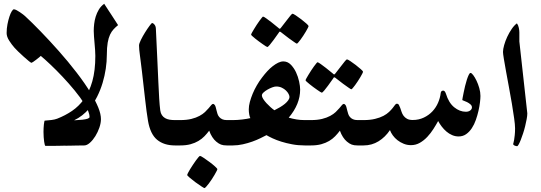

<svg xmlns="http://www.w3.org/2000/svg" viewBox="-20 -759 2823 1002"><path d="M506.8 -137.2Q506.8 -117.2 498.8 -93.5Q490.7 -69.8 477.8 -48.8Q464.8 -27.8 449.2 -13.9Q433.6 0 419.4 0Q397.9 0.5 378.9 0.5Q362.3 1 346.2 1.2Q330.1 1.5 322.3 1.5Q308.6 1.5 298.6 -19Q288.6 -39.6 288.6 -78.1Q288.6 -99.6 297.6 -114.3Q306.6 -128.9 318.8 -130.4Q345.7 -130.4 369.4 -131.3Q393.1 -132.3 410.2 -134.3Q427.2 -136.2 437.3 -139.6Q447.3 -143.1 447.3 -148.4Q447.3 -162.1 440.2 -179.4Q433.1 -196.8 420.4 -217.3Q399.9 -250 369.4 -287.1Q338.9 -324.2 306.4 -358.6Q273.9 -393.1 243.4 -421.9Q212.9 -450.7 192.9 -467.3Q191.4 -465.3 184.1 -459.5Q176.8 -453.6 168.7 -447.3Q160.6 -440.9 153.1 -436Q145.5 -431.2 144.5 -431.2Q141.1 -431.2 129.6 -440.9Q118.2 -450.7 103.5 -463.4Q88.9 -476.1 75.4 -489.5Q62 -502.9 55.7 -509.8Q41 -526.4 27.8 -547.1Q14.6 -567.9 14.6 -586.4Q14.6 -610.4 19 -632.6Q23.4 -654.8 29.1 -672.1Q34.7 -689.5 41.3 -700Q47.9 -710.4 52.2 -710.4Q58.1 -710.4 66.7 -705.8Q75.2 -701.2 84 -695.3Q92.8 -689.5 100.1 -683.8Q107.4 -678.2 110.4 -675.3Q146 -642.6 192.1 -595Q238.3 -547.4 286.6 -492.9Q335 -438.5 379.6 -380.6Q424.3 -322.8 455.6 -270.5Q479 -231.9 492.9 -197.8Q506.8 -163.6 506.8 -137.2Z M596.2 -627.9Q583.5 -617.7 572.8 -606.2Q562 -594.7 554.2 -578.1Q546.4 -561.5 542 -536.4Q537.6 -511.2 537.6 -473.6Q537.6 -438 532 -400.4Q526.4 -362.8 515.4 -326.2Q504.4 -289.6 487.1 -254.9Q469.7 -220.2 445.8 -192.9Q412.1 -152.8 366.2 -130.9Q371.6 -129.4 376.5 -126Q381.3 -122.6 385.5 -114.7Q389.6 -106.9 392.3 -94.7Q395 -82.5 395 -64Q395 -45.9 392.1 -33.9Q389.2 -22 384.8 -14.9Q380.4 -7.8 374.5 -4.2Q368.7 -0.5 363.3 0Q361.8 0 352.1 0.2Q342.3 0.5 327.6 1Q313 1.5 295.9 1.7Q278.8 2 263.2 2.2Q247.6 2.4 234.9 2.4H217.3Q215.3 2.4 213.6 -3.7Q211.9 -9.8 210.4 -19.8Q209 -29.8 208 -43Q207 -56.2 207 -70.3Q207 -80.1 207.5 -90.3Q208 -100.6 209 -109.4Q210 -118.2 211.2 -123.8Q212.4 -129.4 213.4 -129.4Q231.9 -130.9 248.8 -132.8Q265.6 -134.8 278.3 -139.6Q320.8 -156.2 356 -180.2Q391.1 -204.1 417.5 -240.2Q446.3 -279.8 461.9 -335.2Q477.5 -390.6 477.5 -467.3Q477.5 -480 476.3 -497.8Q475.1 -515.6 473.4 -533.9Q471.7 -552.2 470.5 -569.1Q469.2 -585.9 469.2 -597.7Q469.2 -614.3 471.4 -633.8Q473.6 -653.3 479.5 -672.4Q485.4 -691.4 495.8 -709Q506.3 -726.6 523.9 -739.3L526.9 -734.4Q530.3 -729.5 535.4 -721.4Q540.5 -713.4 547.1 -703.4Q553.7 -693.4 560.5 -683.1Q576.7 -658.7 596.2 -627.9Z M893.1 0Q835.9 0 800 -29.5Q764.2 -59.1 752.4 -128.4Q744.6 -174.8 737.3 -240.7Q730 -306.6 720.7 -386.7Q717.3 -415.5 714.6 -436Q711.9 -456.5 710 -471.9Q708 -487.3 706.8 -498.8Q705.6 -510.3 705.6 -521.5Q705.6 -531.2 715.1 -550.5Q724.6 -569.8 736.8 -589.4Q749 -608.9 760 -623.8Q771 -638.7 773.9 -638.7Q779.8 -638.7 786.4 -630.4Q793 -622.1 793.5 -608.9Q797.9 -517.6 801 -449.5Q804.2 -381.3 806.4 -330.8Q808.6 -280.3 810.8 -244.6Q813 -209 816.4 -182.6Q818.4 -168 825 -158.2Q831.5 -148.4 841.6 -142.6Q851.6 -136.7 864.7 -134.5Q877.9 -132.3 893.1 -132.3H915.5Q930.2 -132.3 939 -119.6Q947.8 -106.9 947.8 -70.3Q947.8 -30.8 938 -15.4Q928.2 0 915.5 0Z M1188.5 0H1163.6Q1145.5 0 1133.5 -4.4Q1121.6 -8.8 1108.4 -20Q1097.7 -28.8 1087.9 -43.7Q1078.1 -58.6 1071.8 -77.1Q1060.1 -61.5 1046.9 -47.9Q1033.7 -34.2 1015.6 -23.4Q997.6 -12.7 974.4 -6.3Q951.2 0 920.4 0H896.5Q884.3 0 877.2 -4.2Q870.1 -8.3 866.7 -17.1Q863.3 -25.9 862.3 -38.1Q861.3 -50.3 861.3 -66.9Q861.3 -82.5 862.3 -94.5Q863.3 -106.4 866.7 -114.7Q870.1 -123 877.2 -127.7Q884.3 -132.3 896.5 -132.3H920.4Q954.1 -132.3 978.8 -138.4Q1003.4 -144.5 1021 -154.1Q1038.6 -163.6 1049.8 -174.3Q1061 -185.1 1069.1 -194.6Q1077.1 -204.1 1082.3 -210.4Q1087.4 -216.8 1092.3 -216.8Q1096.2 -216.8 1100.8 -210.9Q1105.5 -205.1 1110.4 -181.2Q1112.3 -172.9 1115.2 -164.1Q1118.2 -155.3 1124.3 -148.2Q1130.4 -141.1 1139.9 -136.7Q1149.4 -132.3 1163.6 -132.3H1188.5Q1212.4 -132.3 1218.3 -115.5Q1224.1 -98.6 1224.1 -66.9Q1224.1 -35.2 1218.3 -17.6Q1212.4 0 1188.5 0ZM1114.3 124Q1114.3 126.5 1110.1 134.5Q1106 142.6 1099.6 153.6Q1093.3 164.6 1085.2 176.8Q1077.1 189 1069.6 199Q1062 209 1055.7 215.8Q1049.3 222.7 1046.9 222.7Q1044.9 222.7 1030.3 213.1Q1015.6 203.6 999.5 191.7Q983.4 179.7 970.2 168.5Q957 157.2 957 154.3Q957 151.9 961.2 143.3Q965.3 134.8 972.2 123.8Q979 112.8 987.1 100.6Q995.1 88.4 1002.4 78.4Q1009.8 68.4 1015.6 61.5Q1021.5 54.7 1023.9 54.7Q1027.8 54.7 1042.5 64.5Q1057.1 74.2 1073.2 86.2Q1089.4 98.1 1101.8 109.4Q1114.3 120.6 1114.3 124Z M1594.2 0H1570.3Q1535.6 0 1504.6 -5.9Q1473.6 -11.7 1448 -19.8Q1422.4 -27.8 1402.6 -37.1Q1382.8 -46.4 1370.6 -53.7Q1358.4 -47.4 1339.1 -37.8Q1319.8 -28.3 1296.6 -20Q1273.4 -11.7 1247.3 -5.9Q1221.2 0 1195.3 0H1171.4Q1159.2 0 1152.1 -7.3Q1145 -14.6 1141.6 -25.4Q1138.2 -36.1 1137.2 -47.4Q1136.2 -58.6 1136.2 -66.4Q1136.2 -74.2 1137.2 -85.2Q1138.2 -96.2 1141.6 -106.7Q1145 -117.2 1152.1 -124.8Q1159.2 -132.3 1171.4 -132.3H1195.3Q1219.2 -132.3 1244.9 -135.5Q1270.5 -138.7 1286.6 -142.6Q1283.2 -148.4 1280.8 -161.1Q1278.3 -173.8 1278.3 -188Q1278.3 -206.1 1283.9 -227.1Q1289.6 -248 1298.6 -269.8Q1307.6 -291.5 1320.1 -313.2Q1332.5 -335 1347.7 -354.5Q1361.3 -372.6 1375.2 -387.7Q1389.2 -402.8 1403.8 -414.1Q1418.5 -425.3 1432.1 -431.9Q1445.8 -438.5 1458.5 -438.5Q1481 -438.5 1497.3 -421.9Q1513.7 -405.3 1524.7 -382.1Q1535.6 -358.9 1541 -333.7Q1546.4 -308.6 1546.4 -291.5Q1546.4 -215.3 1486.8 -145Q1506.8 -139.2 1527.3 -135.7Q1547.9 -132.3 1570.3 -132.3H1594.2Q1606.4 -132.3 1613.5 -124.8Q1620.6 -117.2 1624.3 -106.7Q1627.9 -96.2 1628.9 -85.2Q1629.9 -74.2 1629.9 -66.4Q1629.9 -58.6 1628.9 -47.4Q1627.9 -36.1 1624.3 -25.4Q1620.6 -14.6 1613.5 -7.3Q1606.4 0 1594.2 0ZM1490.7 -253.4Q1490.7 -259.3 1486.1 -268.6Q1481.4 -277.8 1472.4 -286.6Q1463.4 -295.4 1450.4 -301.5Q1437.5 -307.6 1421.4 -307.6Q1413.1 -307.6 1400.6 -303Q1388.2 -298.3 1376.2 -291.5Q1364.3 -284.7 1355.5 -276.6Q1346.7 -268.6 1346.7 -261.2Q1346.7 -253.4 1353.5 -242.7Q1360.4 -231.9 1370.4 -220.9Q1380.4 -210 1391.6 -200Q1402.8 -189.9 1412.1 -183.6Q1427.7 -191.4 1441.7 -199.7Q1455.6 -208 1466.6 -217Q1477.5 -226.1 1484.1 -235.4Q1490.7 -244.6 1490.7 -253.4ZM1506.3 -687.5Q1510.3 -687.5 1523.9 -678.5Q1537.6 -669.4 1552.2 -658.2Q1566.9 -647 1578.6 -636.5Q1590.3 -626 1590.3 -623Q1590.3 -620.6 1586.4 -612.8Q1582.5 -605 1576.4 -594.7Q1570.3 -584.5 1563 -573.2Q1555.7 -562 1548.8 -552.7Q1542 -543.5 1536.6 -537.4Q1531.2 -531.2 1529.3 -531.2Q1526.9 -531.2 1514.2 -540.3Q1501.5 -549.3 1486.3 -560.1L1447.8 -589.8Q1443.8 -593.8 1439.5 -593.8Q1437.5 -593.8 1434.6 -587.9L1407.7 -550.3Q1397.5 -536.1 1387.9 -524.9Q1378.4 -513.7 1375 -513.7Q1373.5 -513.7 1366.9 -517.8Q1360.4 -522 1350.6 -528.8Q1340.8 -535.6 1330.6 -543.2Q1320.3 -550.8 1311.3 -558.1Q1302.2 -565.4 1296.4 -570.8Q1290.5 -576.2 1290.5 -578.1Q1290.5 -580.6 1294.7 -588.4Q1298.8 -596.2 1305.4 -606.7Q1312 -617.2 1319.3 -628.9Q1326.7 -640.6 1333.7 -649.9Q1340.8 -659.2 1345.9 -665.8Q1351.1 -672.4 1352.5 -672.4Q1356.9 -672.4 1369.9 -662.8Q1382.8 -653.3 1397 -642.6Q1413.6 -629.9 1432.6 -613.8Q1436.5 -609.4 1439.5 -608.9Q1441.4 -608.9 1443.1 -610.4Q1444.8 -611.8 1447.8 -616.2Q1462.4 -635.7 1475.1 -651.4Q1485.4 -665 1494.6 -676.3Q1503.9 -687.5 1506.3 -687.5Z M1870.6 0H1845.7Q1827.6 0 1815.7 -4.4Q1803.7 -8.8 1790.5 -20Q1779.8 -28.8 1770 -43.7Q1760.3 -58.6 1753.9 -77.1Q1742.2 -61.5 1729 -47.9Q1715.8 -34.2 1697.8 -23.4Q1679.7 -12.7 1656.5 -6.3Q1633.3 0 1602.5 0H1578.6Q1566.4 0 1559.3 -4.2Q1552.2 -8.3 1548.8 -17.1Q1545.4 -25.9 1544.4 -38.1Q1543.5 -50.3 1543.5 -66.9Q1543.5 -82.5 1544.4 -94.5Q1545.4 -106.4 1548.8 -114.7Q1552.2 -123 1559.3 -127.7Q1566.4 -132.3 1578.6 -132.3H1602.5Q1636.2 -132.3 1660.9 -138.4Q1685.5 -144.5 1703.1 -154.1Q1720.7 -163.6 1731.9 -174.3Q1743.2 -185.1 1751.2 -194.6Q1759.3 -204.1 1764.4 -210.4Q1769.5 -216.8 1774.4 -216.8Q1778.3 -216.8 1783 -210.9Q1787.6 -205.1 1792.5 -181.2Q1794.4 -172.9 1797.4 -164.1Q1800.3 -155.3 1806.4 -148.2Q1812.5 -141.1 1822 -136.7Q1831.5 -132.3 1845.7 -132.3H1870.6Q1894.5 -132.3 1900.4 -115.5Q1906.2 -98.6 1906.2 -66.9Q1906.2 -35.2 1900.4 -17.6Q1894.5 0 1870.6 0ZM1790.5 -449.2Q1794.4 -449.2 1808.1 -440.2Q1821.8 -431.2 1836.4 -419.9Q1851.1 -408.7 1862.8 -398.2Q1874.5 -387.7 1874.5 -384.8Q1874.5 -382.3 1870.6 -374.5Q1866.7 -366.7 1860.6 -356.4Q1854.5 -346.2 1847.2 -335Q1839.8 -323.7 1833 -314.5Q1826.2 -305.2 1820.8 -299.1Q1815.4 -293 1813.5 -293Q1811 -293 1798.3 -302Q1785.6 -311 1770.5 -321.8L1731.9 -351.6Q1728 -355.5 1723.6 -355.5Q1721.7 -355.5 1718.8 -349.6L1691.9 -312Q1681.6 -297.9 1672.1 -286.6Q1662.6 -275.4 1659.2 -275.4Q1657.7 -275.4 1651.1 -279.5Q1644.5 -283.7 1634.8 -290.5Q1625 -297.4 1614.7 -304.9Q1604.5 -312.5 1595.5 -319.8Q1586.4 -327.1 1580.6 -332.5Q1574.7 -337.9 1574.7 -339.8Q1574.7 -342.3 1578.9 -350.1Q1583 -357.9 1589.6 -368.4Q1596.2 -378.9 1603.5 -390.6Q1610.8 -402.3 1617.9 -411.6Q1625 -420.9 1630.1 -427.5Q1635.3 -434.1 1636.7 -434.1Q1641.1 -434.1 1654.1 -424.6Q1667 -415 1681.2 -404.3Q1697.8 -391.6 1716.8 -375.5Q1720.7 -371.1 1723.6 -370.6Q1725.6 -370.6 1727.3 -372.1Q1729 -373.5 1731.9 -377.9Q1746.6 -397.5 1759.3 -413.1Q1769.5 -426.8 1778.8 -438Q1788.1 -449.2 1790.5 -449.2Z M2487.3 -258.3Q2487.3 -245.6 2484.9 -224.9Q2482.4 -204.1 2477.1 -180.7Q2471.7 -157.2 2463.4 -133.3Q2455.1 -109.4 2442.4 -90.1Q2429.7 -70.8 2412.6 -58.8Q2395.5 -46.9 2373.5 -46.9Q2355.5 -46.9 2339.4 -54Q2323.2 -61 2309.8 -72.5Q2296.4 -84 2285.4 -98.4Q2274.4 -112.8 2266.6 -127.4Q2255.9 -107.9 2241.9 -85.9Q2228 -64 2210.2 -44.9Q2192.4 -25.9 2171.1 -13.7Q2149.9 -1.5 2124.5 -1.5Q2104.5 -1.5 2086.7 -8.8Q2068.8 -16.1 2054.4 -27.3Q2040 -38.6 2030 -52.5Q2020 -66.4 2015.1 -80.1Q1990.7 -43.5 1955.6 -21.7Q1920.4 0 1877.4 0H1853.5Q1841.3 0 1834.2 -7.3Q1827.1 -14.6 1823.7 -25.4Q1820.3 -36.1 1819.3 -47.4Q1818.4 -58.6 1818.4 -66.4Q1818.4 -74.2 1819.3 -85.2Q1820.3 -96.2 1823.7 -106.7Q1827.1 -117.2 1834.2 -124.8Q1841.3 -132.3 1853.5 -132.3H1877.4Q1912.1 -132.3 1937.7 -138.7Q1963.4 -145 1981 -154.3Q1998.5 -163.6 2010.3 -174.8Q2022 -186 2029.3 -195.3L2041.5 -211.4Q2046.4 -217.8 2050.3 -217.8Q2058.1 -217.8 2061.8 -211.4Q2065.4 -205.1 2068.8 -195.6Q2072.3 -186 2075.7 -175.3Q2079.1 -164.6 2085.9 -155Q2092.8 -145.5 2104 -139.2Q2115.2 -132.8 2133.8 -132.8Q2165.5 -132.8 2191.7 -145.3Q2217.8 -157.7 2236.6 -177.7Q2255.4 -197.8 2266.1 -222.7Q2276.9 -247.6 2279.8 -272.5Q2280.3 -277.8 2283.2 -282Q2286.1 -286.1 2293 -286.1Q2301.8 -286.1 2307.1 -270Q2321.8 -222.2 2350.6 -199Q2379.4 -175.8 2411.1 -175.8Q2425.3 -175.8 2434.1 -182.6Q2442.9 -189.5 2442.9 -198.7Q2442.9 -207.5 2435.1 -214.4Q2427.2 -221.2 2417.5 -226.1Q2407.7 -231 2400.1 -233.4Q2392.6 -235.8 2392.6 -237.3Q2392.6 -238.8 2394.5 -249.5Q2396.5 -260.3 2399.7 -276.1Q2402.8 -292 2407.2 -310.1Q2411.6 -328.1 2416.5 -343.3Q2421.4 -358.4 2426.3 -368.4Q2431.2 -378.4 2435.5 -378.4Q2440.9 -378.4 2449.5 -367.2Q2458 -356 2466.6 -338.4Q2475.1 -320.8 2481.2 -299.6Q2487.3 -278.3 2487.3 -258.3Z M2731.9 -167.5Q2731.9 -154.8 2728.5 -137Q2725.1 -119.1 2720.5 -99.9Q2715.8 -80.6 2709.7 -62.3Q2703.6 -43.9 2697.8 -29.1Q2691.9 -14.2 2686.8 -5.1Q2681.6 3.9 2678.7 3.9Q2672.9 3.9 2665.5 0.7Q2658.2 -2.4 2658.2 -7.8Q2658.2 -9.8 2659.9 -14.6Q2661.6 -19.5 2663.1 -29.1Q2664.6 -38.6 2666.3 -53.5Q2668 -68.4 2668 -89.4Q2668 -107.9 2663.1 -142.3Q2658.2 -176.8 2651.4 -218Q2644.5 -259.3 2636.2 -303.2Q2627.9 -347.2 2621.1 -385.3Q2614.3 -423.3 2609.6 -451.2Q2605 -479 2605 -487.8Q2605 -502.4 2611.1 -523.9Q2617.2 -545.4 2627.2 -566.9Q2637.2 -588.4 2650.4 -607.7Q2663.6 -627 2677.7 -637.2Q2685.1 -627 2687.7 -613.3Q2690.4 -599.6 2690.4 -590.3V-542.5Z"/></svg>

Font: Accordance
Style: Bold-Italic
Weight: 700
Italic angle: -11°
Version: Version 1.2 (build January 31, 2020) Miklal Software Solutio